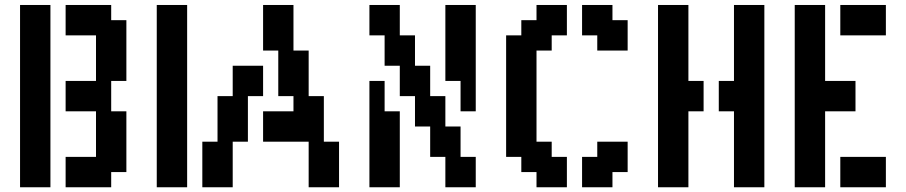

<svg xmlns="http://www.w3.org/2000/svg" viewBox="-20 -708 3728 790"><path d="M375 62.5H312.5H250V0V-62.5H312.5H375V-125V-187.5V-250H312.5H250V-312.5V-375H312.5H375V-437.5V-500V-562.5H312.5H250V-625V-687.5H312.5H375H437.5V-625H500V-562.5V-500V-437.5V-375H437.5V-312.5V-250H500V-187.5V-125V-62.5V0H437.5V62.5ZM125 62.5H62.5V0V-62.5V-125V-187.5V-250V-312.5V-375V-437.5V-500V-562.5V-625V-687.5H125H187.5V-625V-562.5V-500V-437.5V-375V-312.5V-250V-187.5V-125V-62.5V0V62.5Z M687.5 62.5H625V0V-62.5V-125V-187.5V-250V-312.5V-375V-437.5V-500V-562.5V-625V-687.5H687.5H750V-625V-562.5V-500V-437.5V-375V-312.5V-250V-187.5V-125V-62.5V0V62.5Z M1312.5 62.5H1250V0V-62.5V-125H1187.5H1125H1062.5V-187.5V-250H1125H1187.5V-312.5H1125V-375V-437.5V-500H1062.5V-562.5V-625V-687.5H1125H1187.5V-625V-562.5V-500H1250V-437.5V-375V-312.5H1312.5V-250V-187.5V-125H1375V-62.5V0V62.5ZM875 62.5H812.5V0V-62.5V-125H875V-187.5V-250V-312.5H937.5V-375V-437.5H1000H1062.5V-375V-312.5H1000V-250V-187.5V-125H937.5V-62.5V0V62.5Z M1875 -250V-312.5V-375H1812.5V-437.5V-500V-562.5V-625V-687.5H1875H1937.5V-625V-562.5V-500V-437.5V-375V-312.5V-250ZM1875 62.5H1812.5V0V-62.5H1750V-125V-187.5H1687.5V-250V-312.5H1625V-375V-437.5H1562.5V-500V-562.5H1500V-625V-687.5H1562.5H1625V-625V-562.5H1687.5V-500V-437.5H1750V-375V-312.5H1812.5V-250V-187.5H1875V-125V-62.5H1937.5V0V62.5ZM1562.5 62.5H1500V0V-62.5V-125V-187.5V-250V-312.5V-375H1562.5V-312.5V-250H1625V-187.5V-125V-62.5V0V62.5Z M2437.5 62.5H2375V0V-62.5H2437.5V-125H2500H2562.5V-62.5V0H2500V62.5ZM2250 62.5H2187.5V0H2125V-62.5H2062.5V-125V-187.5V-250V-312.5V-375V-437.5V-500V-562.5H2125V-625H2187.5V-687.5H2250H2312.5V-625V-562.5H2250V-500H2187.5V-437.5V-375V-312.5V-250V-187.5V-125H2250V-62.5H2312.5V0V62.5ZM2500 -500H2437.5V-562.5H2375V-625V-687.5H2437.5H2500V-625H2562.5V-562.5V-500Z M3062.5 62.5H3000V0V-62.5V-125V-187.5V-250H2937.5V-312.5V-375H3000V-437.5V-500V-562.5V-625V-687.5H3062.5H3125V-625V-562.5V-500V-437.5V-375V-312.5V-250V-187.5V-125V-62.5V0V62.5ZM2750 62.5H2687.5V0V-62.5V-125V-187.5V-250V-312.5V-375V-437.5V-500V-562.5V-625V-687.5H2750H2812.5V-625V-562.5V-500V-437.5V-375H2875V-312.5V-250H2812.5V-187.5V-125V-62.5V0V62.5Z M3562.5 62.5H3500H3437.5V0V-62.5H3500H3562.5H3625V0V62.5ZM3312.5 62.5H3250V0V-62.5V-125V-187.5V-250V-312.5V-375V-437.5V-500V-562.5V-625V-687.5H3312.5H3375V-625V-562.5V-500V-437.5V-375H3437.5H3500V-312.5V-250H3437.5H3375V-187.5V-125V-62.5V0V62.5ZM3562.5 -562.5H3500H3437.5V-625V-687.5H3500H3562.5H3625V-625V-562.5Z"/></svg>

Font: PixelArmy
Style: Medium
Weight: 500
Version: Version 001.000